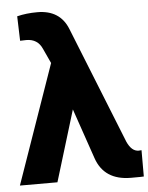

<svg xmlns="http://www.w3.org/2000/svg" viewBox="-58 -875 746 966"><g transform="rotate(-5 314.5 -392.5)"><path d="M3.9 33.2 213.9 -567.4 179.7 -641.6Q157.2 -693.4 99.6 -693.4L68.4 -692.4L64.5 -816.4Q111.3 -828.1 167 -828.1Q281.2 -828.1 320.3 -730.5L556.6 -139.6Q579.1 -89.8 614.3 -89.8Q615.2 -89.8 628.9 -90.8V42Q627 43 564.5 43Q428.7 43 389.6 -72.3L302.7 -325.2L193.4 33.2Z"/></g></svg>

Font: GenEi M Gothic v2 Heavy
Style: Regular
Weight: 800
Version: Version 2.0